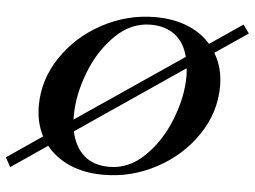

<svg xmlns="http://www.w3.org/2000/svg" viewBox="-85 -747 1089 821"><g transform="rotate(5 459.5 -337.0)"><path d="M814 -553Q851 -491 851 -413Q851 -300 785.5 -203Q720 -106 613 -49Q506 8 387 8Q305 8 242.5 -19Q180 -46 141 -95L-13 10L-35 -30L116 -133Q86 -190 86 -262Q86 -375 151.5 -472Q217 -569 324 -626Q431 -683 550 -683Q628 -683 688.5 -658.5Q749 -634 788 -589L928 -684L954 -648ZM239 -216 694 -525Q679 -585 638 -617Q597 -649 533 -649Q449 -649 381.5 -583Q314 -517 276.5 -419.5Q239 -322 239 -234ZM702 -477 245 -166Q259 -100 300 -64Q341 -28 409 -28Q493 -28 560.5 -94Q628 -160 666 -257Q704 -354 704 -442Q704 -455 702 -477Z"/></g></svg>

Font: Ibarra Real Nova
Style: Bold Italic
Weight: 700
Italic angle: -22°
Designer: Jose Maria Ribagorda & Octavio Pardo
Foundry: Octavio Pardo
Version: Version 1.014